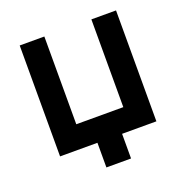

<svg xmlns="http://www.w3.org/2000/svg" viewBox="-124 -675 882 915"><g transform="rotate(-20 317.0 -218.0)"><path d="M561.5 -562.5V0H387.5V125H262.5V0H73V-562.5H198V-117.5H436.5V-562.5Z"/></g></svg>

Font: Russisch Sans
Style: Bold
Weight: 700
Designer: Michael Sharanda (font) & Cristiano Sobral (main changes)
Foundry: Michael Sharanda
Version: Version 2.00;September 8, 2020;FontCreator 13.0.0.2681 64-bi